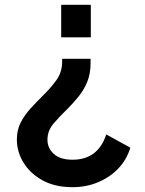

<svg xmlns="http://www.w3.org/2000/svg" viewBox="-20 -777 601 797"><path d="M357 -757V-622H234V-757ZM356 -533V-515Q356 -471 342 -437Q328 -403 306 -376Q284 -349 261 -326Q229 -295 203 -265Q177 -235 177 -197Q177 -162 203.5 -138Q230 -114 281 -114Q387 -114 421 -219L521 -164Q506 -114 471 -77.5Q436 -41 387 -20.5Q338 0 281 0Q208 0 156.5 -28.5Q105 -57 77.5 -102Q50 -147 50 -198Q50 -238 66.5 -269.5Q83 -301 107.5 -327.5Q132 -354 158 -380Q189 -410 213.5 -443.5Q238 -477 238 -521V-533Z"/></svg>

Font: Plus Jakarta Display Medium
Style: Regular
Weight: 500
Designer: Gumpita Rahayu
Foundry: Tokotype Studio
Version: Version 1.000